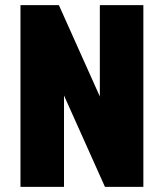

<svg xmlns="http://www.w3.org/2000/svg" viewBox="-20 -730 640 750"><path d="M60 0V-710H210L370 -353V-710H540V0H390L230 -357V0Z"/></svg>

Font: Geist Mono Black
Style: Regular
Weight: 900
Monospace: yes
Designer: Basement.studio, Andrés Briganti, Mateo Zaragoza
Foundry: Basement.studio, Vercel, Andrés Briganti, Guido Ferreyra, Mateo Zaragoza
Version: Version 1.500; ttfautohint (v1.8.4.7-5d5b)